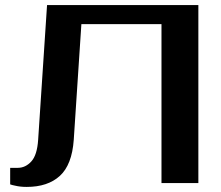

<svg xmlns="http://www.w3.org/2000/svg" viewBox="-20 -720 870 755"><path d="M20 -60H50Q80 -60 103 -85Q126 -110 130 -170L165 -700H760V0H615V-625H300L270 -170Q263 -72 215.5 -28.5Q168 15 85 15Q59 15 39 10Q28 8 20 5Z"/></svg>

Font: Prosto One
Style: Regular
Weight: 400
Designer: Pavel Emelyanov and Jovanny lemonad
Foundry: Pavel Emelyanov and Jovanny Lemonad
Version: Version 1.001